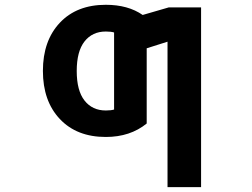

<svg xmlns="http://www.w3.org/2000/svg" viewBox="-20 -554 1040 793"><path d="M451.2 -101.6V-419.9Q438.5 -423.8 417 -423.8Q361.3 -423.8 329.1 -382.8Q296.9 -341.8 296.9 -260.7Q296.9 -179.7 329.1 -138.7Q361.3 -97.7 417 -97.7Q438.5 -97.7 451.2 -101.6ZM676.8 -523.4H810.5V218.8H671.9V-381.8L585.9 -354.5V-43.9Q517.6 11.7 417 11.7Q296.9 11.7 227.1 -62.5Q157.2 -136.7 157.2 -261.2Q157.2 -385.7 227.1 -460Q296.9 -534.2 417 -534.2Q508.8 -534.2 569.3 -492.2Z"/></svg>

Font: Gen Shin Gothic Monospace Bold
Style: Bold
Weight: 700
Designer: [Source Han Sans]
Ryoko NISHIZUKA  (kana & ideographs); Paul D. Hunt (Latin, Greek & Cyrillic); Wenlong ZHANG  (bopomofo
Version: Version 1.002.20150607